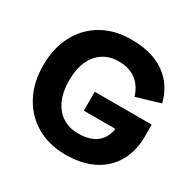

<svg xmlns="http://www.w3.org/2000/svg" viewBox="-162 -884 1068 1065"><g transform="rotate(30 372.5 -351.5)"><path d="M386.5 16.3Q280.8 16.3 200.9 -29.9Q120.9 -76.2 76.5 -159.2Q32 -242.2 32 -352Q32 -462.8 76.1 -545.8Q120.2 -628.8 199.9 -674.6Q279.5 -720.3 385.3 -720.3Q472.8 -720.3 538.5 -695Q604.1 -669.8 647.4 -620.2Q690.6 -570.7 709.3 -498.3L558 -453.5Q539.2 -515.5 495.3 -547.9Q451.3 -580.3 386 -580.3Q327.9 -580.3 285.8 -552.7Q243.7 -525.1 221 -474.1Q198.3 -423.2 198.3 -352Q198.3 -280.4 221.1 -228.7Q244 -177 286.4 -148.9Q328.9 -120.8 387.3 -120.8Q443.3 -120.8 480.4 -138.4Q517.4 -156 536.5 -190Q555.7 -223.9 558.5 -272.9L600.9 -246.2H353V-367.5H718V-293.8Q718 -198.1 677.9 -128.4Q637.9 -58.7 563.6 -21.2Q489.4 16.3 386.5 16.3Z"/></g></svg>

Font: TikTok Sans Light
Style: Regular
Weight: 300
Version: Version 4.000